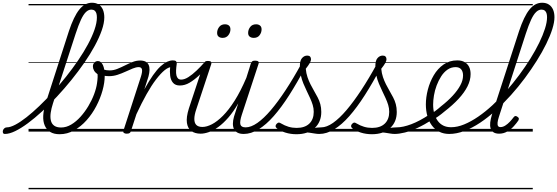

<svg xmlns="http://www.w3.org/2000/svg" viewBox="-208 -959 4060 1399"><path d="M-172 17Q-183 17 -186 9.5Q-189 2 -187 -7Q-185 -16 -177 -23.5Q-169 -31 -158 -31Q-133 -31 -96 -50.5Q-59 -70 -14.5 -105Q30 -140 78.5 -186.5Q127 -233 177 -287.5Q227 -342 274 -401Q321 -460 361.5 -519.5Q402 -579 432.5 -635.5Q463 -692 480.5 -742.5Q498 -793 498 -832Q498 -843 506 -849Q514 -855 525 -855Q536 -855 544 -849Q552 -843 552 -832Q552 -791 533.5 -738Q515 -685 482.5 -625Q450 -565 406.5 -502Q363 -439 312 -376Q261 -313 207 -255Q153 -197 99 -147.5Q45 -98 -5 -61Q-55 -24 -97.5 -3.5Q-140 17 -172 17ZM226 19Q185 19 158 2.5Q131 -14 118 -44.5Q105 -75 107 -115.5Q109 -156 124 -205L294 -732Q330 -840 370 -889.5Q410 -939 462 -939Q492 -939 512 -925.5Q532 -912 542 -888Q552 -864 552 -832Q552 -820 544 -813.5Q536 -807 525 -807Q514 -807 506 -813.5Q498 -820 498 -832Q498 -850 494 -862.5Q490 -875 481 -882Q472 -889 457 -889Q437 -889 418.5 -871.5Q400 -854 382 -815.5Q364 -777 343 -713L178 -206Q166 -169 161.5 -137.5Q157 -106 162.5 -81.5Q168 -57 186.5 -43.5Q205 -30 237 -30Q275 -30 311 -51.5Q347 -73 378.5 -108Q410 -143 435.5 -185.5Q461 -228 477.5 -272Q494 -316 499 -353Q501 -366 502 -377Q503 -388 503.5 -398.5Q504 -409 503 -418Q485 -431 477 -445.5Q469 -460 469 -475Q469 -492 479.5 -503Q490 -514 506 -514Q518 -514 527 -506Q536 -498 542.5 -483.5Q549 -469 552 -449Q555 -429 555 -406Q555 -357 539 -299.5Q523 -242 493.5 -185.5Q464 -129 423 -83Q382 -37 332 -9Q282 19 226 19ZM0 410H614V420H0ZM0 -20H614V0H0ZM0 -505H614V-500H0ZM0 -930H614V-920H0Z M586 -404Q562 -404 545.5 -408.5Q529 -413 518 -417L521 -466Q533 -458 549 -452Q565 -446 592 -446Q619 -446 646.5 -457Q674 -468 702 -482Q730 -496 757.5 -507Q785 -518 813 -518Q821 -518 824 -510.5Q827 -503 826 -494Q825 -485 819.5 -477.5Q814 -470 803 -470Q784 -470 759.5 -460Q735 -450 707 -437Q679 -424 648.5 -414Q618 -404 586 -404ZM614 410H639V420H614ZM614 -20H639V0H614ZM614 -505H639V-500H614ZM614 -930H639V-920H614Z M715 15Q703 15 695.5 10Q688 5 691 -6L819 -401Q830 -436 826.5 -453Q823 -470 802 -470Q792 -470 788 -477.5Q784 -485 785.5 -494Q787 -503 794.5 -510.5Q802 -518 813 -518Q837 -518 852.5 -510Q868 -502 875 -486.5Q882 -471 881.5 -449.5Q881 -428 874 -402L844 -308Q878 -370 907 -411Q936 -452 961.5 -475.5Q987 -499 1009.5 -509Q1032 -519 1051 -519Q1063 -519 1067.5 -511.5Q1072 -504 1070.5 -494Q1069 -484 1061 -477Q1053 -470 1041 -470Q1019 -470 991 -447Q963 -424 929.5 -380.5Q896 -337 860 -273Q824 -209 786 -127L746 -4Q743 6 736.5 10.5Q730 15 715 15ZM639 410H1043V420H639ZM639 -20H1043V0H639ZM639 -505H1043V-500H639ZM639 -930H1043V-920H639Z M1102 -336Q1070 -336 1053 -355.5Q1036 -375 1032 -406.5Q1028 -438 1032 -473L1051 -519Q1068 -519 1074 -513.5Q1080 -508 1080 -496Q1076 -468 1075 -446.5Q1074 -425 1077.5 -410Q1081 -395 1089.5 -387Q1098 -379 1112 -379Q1136 -379 1164.5 -397Q1193 -415 1224 -444.5Q1255 -474 1284 -507Q1291 -515 1299.5 -510.5Q1308 -506 1312 -496.5Q1316 -487 1309 -478Q1277 -442 1242.5 -409.5Q1208 -377 1173.5 -356.5Q1139 -336 1102 -336ZM1043 410H1066V420H1043ZM1043 -20H1066V0H1043ZM1043 -505H1066V-500H1043ZM1043 -930H1066V-920H1043Z M1254 15Q1213 15 1186.5 -4Q1160 -23 1154 -63.5Q1148 -104 1168 -168L1276 -494Q1281 -506 1287 -510.5Q1293 -515 1307 -515Q1323 -515 1329 -509Q1335 -503 1331 -491L1222 -162Q1208 -121 1208 -92Q1208 -63 1222.5 -48.5Q1237 -34 1267 -34Q1298 -34 1336 -53.5Q1374 -73 1416.5 -115.5Q1459 -158 1502 -226Q1545 -294 1587 -392L1620 -497Q1625 -509 1631 -513Q1637 -517 1651 -517Q1667 -517 1673.5 -511.5Q1680 -506 1676 -494L1554 -123Q1538 -74 1543.5 -52.5Q1549 -31 1582 -31Q1592 -31 1596 -23.5Q1600 -16 1598.5 -7Q1597 2 1589.5 9.5Q1582 17 1568 17Q1541 17 1523.5 8Q1506 -1 1497.5 -17.5Q1489 -34 1489 -57.5Q1489 -81 1497 -109L1528 -206Q1493 -145 1456 -102.5Q1419 -60 1383 -34Q1347 -8 1314 3.5Q1281 15 1254 15ZM1065 410H1736V420H1065ZM1065 -20H1736V0H1065ZM1065 -505H1736V-500H1065ZM1065 -930H1736V-920H1065Z M1568 17Q1556 17 1552.5 9.5Q1549 2 1551 -7Q1553 -16 1561 -23.5Q1569 -31 1582 -31Q1621 -31 1667.5 -63.5Q1714 -96 1765.5 -156.5Q1817 -217 1873 -302Q1929 -387 1987 -493Q1994 -504 2003 -502.5Q2012 -501 2018 -491.5Q2024 -482 2017 -469Q1957 -356 1899.5 -266Q1842 -176 1786.5 -113Q1731 -50 1676 -16.5Q1621 17 1568 17ZM1735 410V420ZM1735 -20V0ZM1735 -505V-500ZM1735 -930V-920Z M1414 -683Q1396 -683 1385 -692Q1374 -701 1374 -719Q1374 -743 1389 -762.5Q1404 -782 1431 -782Q1449 -782 1460 -773Q1471 -764 1471 -745Q1471 -722 1456 -702.5Q1441 -683 1414 -683ZM1641 -683Q1623 -683 1611.5 -692Q1600 -701 1600 -719Q1600 -743 1615 -762.5Q1630 -782 1658 -782Q1675 -782 1686.5 -773Q1698 -764 1698 -745Q1698 -722 1683.5 -702.5Q1669 -683 1641 -683Z M2118 17Q2103 17 2085.5 14Q2068 11 2047.5 8Q2027 5 2002 5L2027 -19Q2052 -23 2071 -25.5Q2090 -28 2105 -29.5Q2120 -31 2132 -31Q2141 -31 2145 -23.5Q2149 -16 2147 -7Q2145 2 2137.5 9.5Q2130 17 2118 17ZM1952 19Q1909 19 1871 7Q1833 -5 1809 -24Q1800 -32 1800 -40.5Q1800 -49 1808 -57Q1817 -66 1823.5 -66Q1830 -66 1841 -59Q1866 -44 1894 -35.5Q1922 -27 1953 -27Q2013 -27 2045.5 -58Q2078 -89 2078 -144Q2078 -170 2070.5 -194.5Q2063 -219 2051.5 -244Q2040 -269 2027.5 -295Q2015 -321 2003 -349.5Q1991 -378 1984 -410Q1977 -442 1977 -478Q1977 -518 1993 -536Q2009 -554 2031 -554Q2045 -554 2051.5 -546.5Q2058 -539 2058 -528Q2058 -515 2048.5 -498.5Q2039 -482 2020 -458Q2023 -425 2032.5 -397Q2042 -369 2054.5 -344.5Q2067 -320 2080.5 -296.5Q2094 -273 2106.5 -249.5Q2119 -226 2126 -200Q2133 -174 2133 -143Q2133 -70 2084.5 -25.5Q2036 19 1952 19ZM1736 410H2286V420H1736ZM1736 -20H2286V0H1736ZM1736 -505H2286V-500H1736ZM1736 -930H2286V-920H1736Z M2119 17Q2107 17 2103.5 9.5Q2100 2 2102 -7Q2104 -16 2112 -23.5Q2120 -31 2133 -31Q2172 -31 2218.5 -63.5Q2265 -96 2316.5 -156.5Q2368 -217 2424 -302Q2480 -387 2538 -493Q2545 -504 2554 -502.5Q2563 -501 2569 -491.5Q2575 -482 2568 -469Q2508 -356 2450.5 -266Q2393 -176 2337.5 -113Q2282 -50 2227 -16.5Q2172 17 2119 17ZM2286 410V420ZM2286 -20V0ZM2286 -505V-500ZM2286 -930V-920Z M2668 17Q2653 17 2635.5 14Q2618 11 2597.5 8Q2577 5 2552 5L2577 -19Q2602 -23 2621 -25.5Q2640 -28 2655 -29.5Q2670 -31 2682 -31Q2691 -31 2695 -23.5Q2699 -16 2697 -7Q2695 2 2687.5 9.5Q2680 17 2668 17ZM2502 19Q2459 19 2421 7Q2383 -5 2359 -24Q2350 -32 2350 -40.5Q2350 -49 2358 -57Q2367 -66 2373.5 -66Q2380 -66 2391 -59Q2416 -44 2444 -35.5Q2472 -27 2503 -27Q2563 -27 2595.5 -58Q2628 -89 2628 -144Q2628 -170 2620.5 -194.5Q2613 -219 2601.5 -244Q2590 -269 2577.5 -295Q2565 -321 2553 -349.5Q2541 -378 2534 -410Q2527 -442 2527 -478Q2527 -518 2543 -536Q2559 -554 2581 -554Q2595 -554 2601.5 -546.5Q2608 -539 2608 -528Q2608 -515 2598.5 -498.5Q2589 -482 2570 -458Q2573 -425 2582.5 -397Q2592 -369 2604.5 -344.5Q2617 -320 2630.5 -296.5Q2644 -273 2656.5 -249.5Q2669 -226 2676 -200Q2683 -174 2683 -143Q2683 -70 2634.5 -25.5Q2586 19 2502 19ZM2286 410H2836V420H2286ZM2286 -20H2836V0H2286ZM2286 -505H2836V-500H2286ZM2286 -930H2836V-920H2286Z M2667 17Q2655 17 2651 9.5Q2647 2 2650 -7Q2653 -16 2661.5 -23.5Q2670 -31 2683 -31Q2728 -31 2789 -54Q2850 -77 2922 -125Q2930 -130 2936 -127Q2942 -124 2946 -116Q2950 -108 2948.5 -99.5Q2947 -91 2940 -86Q2884 -50 2834 -27Q2784 -4 2742 6.5Q2700 17 2667 17ZM2836 410V420ZM2836 -20V0ZM2836 -505V-500ZM2836 -930V-920Z M2920 -121Q2943 -135 2964.5 -151Q2986 -167 3005 -184Q3055 -223 3090.5 -261.5Q3126 -300 3146 -337Q3166 -374 3166 -409Q3166 -437 3152.5 -453.5Q3139 -470 3111 -470Q3101 -470 3096.5 -477Q3092 -484 3093.5 -494Q3095 -504 3103 -511.5Q3111 -519 3124 -519Q3156 -519 3177.5 -506.5Q3199 -494 3210 -472Q3221 -450 3221 -419Q3221 -375 3198.5 -330Q3176 -285 3133.5 -239Q3091 -193 3030 -146Q3009 -128 2986.5 -112Q2964 -96 2940 -81ZM2836 410H3280V420H2836ZM2836 -20H3280V0H2836ZM2836 -505H3280V-500H2836ZM2836 -930H3280V-920H2836Z M3065 17Q3025 17 2993 1Q2961 -15 2939 -44.5Q2917 -74 2906 -113.5Q2895 -153 2895 -198Q2895 -250 2909.5 -306Q2924 -362 2952.5 -410.5Q2981 -459 3024 -489Q3067 -519 3124 -519Q3133 -519 3136 -511.5Q3139 -504 3137 -494Q3135 -484 3128.5 -477Q3122 -470 3113 -470Q3079 -470 3052.5 -451.5Q3026 -433 3006.5 -402.5Q2987 -372 2973.5 -336Q2960 -300 2954 -263.5Q2948 -227 2948 -197Q2948 -161 2956.5 -131Q2965 -101 2981.5 -78.5Q2998 -56 3022 -44Q3046 -32 3079 -32Q3124 -32 3174 -52.5Q3224 -73 3276.5 -109Q3329 -145 3381 -193Q3433 -241 3482 -297Q3531 -353 3575.5 -413Q3620 -473 3657 -532.5Q3694 -592 3721 -647.5Q3748 -703 3763 -750.5Q3778 -798 3778 -833Q3778 -843 3786 -848Q3794 -853 3805 -853Q3816 -853 3824 -848Q3832 -843 3832 -833Q3832 -797 3816.5 -747.5Q3801 -698 3772 -639Q3743 -580 3703.5 -517Q3664 -454 3616.5 -390Q3569 -326 3515.5 -266.5Q3462 -207 3405 -155Q3348 -103 3290 -64.5Q3232 -26 3175 -4.5Q3118 17 3065 17ZM3280 410V420ZM3280 -20V0ZM3280 -505V-500ZM3280 -930V-920Z M3429 15Q3403 15 3388 5Q3373 -5 3367 -23.5Q3361 -42 3364 -67Q3367 -92 3376 -122L3574 -732Q3610 -840 3650 -889.5Q3690 -939 3742 -939Q3772 -939 3792 -925.5Q3812 -912 3822 -888.5Q3832 -865 3832 -834Q3832 -822 3824 -815.5Q3816 -809 3805.5 -809Q3795 -809 3786.5 -815.5Q3778 -822 3778 -834Q3778 -851 3774 -863Q3770 -875 3761 -882Q3752 -889 3737 -889Q3717 -889 3698.5 -871.5Q3680 -854 3662 -815.5Q3644 -777 3623 -713L3427 -107Q3419 -82 3417.5 -65.5Q3416 -49 3421 -41Q3426 -33 3439 -33Q3456 -33 3473.5 -44Q3491 -55 3506.5 -71.5Q3522 -88 3534 -104Q3540 -112 3546 -113.5Q3552 -115 3561 -109Q3572 -102 3572.5 -95.5Q3573 -89 3569 -81Q3557 -63 3536.5 -40Q3516 -17 3488.5 -1Q3461 15 3429 15ZM3280 410H3674V420H3280ZM3280 -20H3674V0H3280ZM3280 -505H3674V-500H3280ZM3280 -930H3674V-920H3280Z"/></svg>

Font: Playwrite DE LA Guides
Style: Regular
Weight: 400
Designer: Veronika Burian, José Scaglione
Foundry: TypeTogether
Version: Version 1.003